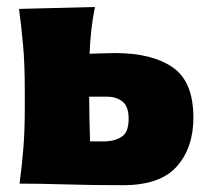

<svg xmlns="http://www.w3.org/2000/svg" viewBox="-20 -526 596 550"><path d="M36 0Q43 -52.5 47 -102.2Q51 -152 51 -214.5V-264.5Q51 -343 46.2 -395.5Q41.5 -448 34.5 -500.5L252 -506Q245 -471.5 241.5 -439Q238 -406.5 236.5 -372Q255 -372.5 273.8 -373.2Q292.5 -374 309.5 -374Q415.5 -374 474.8 -333Q534 -292 534 -189Q534 -103 486.5 -49.2Q439 4.5 332.5 4.5Q240.5 4.5 166.8 2.2Q93 0 36 0ZM238 -121H277.5Q308 -121 328.2 -134Q348.5 -147 348.5 -185.5Q348.5 -221.5 330.8 -235.2Q313 -249 286.5 -249H235.5Q235.5 -216.5 236.2 -185.2Q237 -154 238 -121Z"/></svg>

Font: Commissioner Flair ExtraBold
Style: Regular
Weight: 800
Designer: Kostas Bartsokas
Foundry: Kostas Bartsokas
Version: Version 1.000; ttfautohint (v1.8.3)